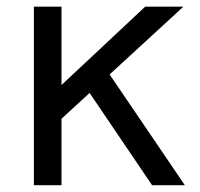

<svg xmlns="http://www.w3.org/2000/svg" viewBox="-20 -547 592 567"><path d="M80.1 0V-527.3H161.6V-295.9L408.7 -527.3H521.5L303.7 -327.1L525.9 0H429.2L244.6 -272.5L161.6 -196.3V0Z"/></svg>

Font: Schibsted Grotesk
Style: Regular
Weight: 400
Designer: Bakken & Baeck AS, Henrik Kongsvoll
Foundry: Schibsted ASA
Version: Version 1.100; ttfautohint (v1.8.4.7-5d5b);gftools[0.9.25]